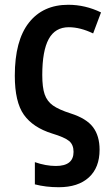

<svg xmlns="http://www.w3.org/2000/svg" viewBox="-20 -571 458 804"><path d="M126 201V108Q172 124 214 124Q288 124 288 65Q288 35 269.5 19.5Q251 4 198 -12Q118 -37 80 -90.5Q42 -144 42 -254Q42 -401 101 -476Q160 -551 266 -551Q337 -551 403 -519L370 -431Q316 -457 268 -457Q211 -457 184 -407.5Q157 -358 157 -257Q157 -205 167 -176Q177 -147 201.5 -129.5Q226 -112 276 -96Q342 -75 369.5 -38.5Q397 -2 397 56Q397 131 352 172Q307 213 226 213Q172 213 126 201Z"/></svg>

Font: Noto Sans Display Medium Narrow
Style: Regular
Weight: 500
Width: 4
Designer: Monotype Design team
Foundry: Monotype Imaging Inc.
Version: Version 1.000